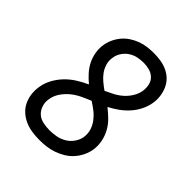

<svg xmlns="http://www.w3.org/2000/svg" viewBox="-206 -873 1012 1012"><g transform="rotate(45 300.0 -367.5)"><path d="M254 8Q225 8 197.5 4Q170 0 145 -11Q120 -22 100 -40Q80 -58 68.5 -82Q57 -106 53.5 -133.5Q50 -161 55 -190Q60 -222 76.5 -252.5Q93 -283 117 -308Q141 -333 170.5 -351.5Q200 -370 231 -384Q209 -402 189.5 -423.5Q170 -445 157 -470Q144 -495 138.5 -525Q133 -555 138 -585Q142 -609 152.5 -631.5Q163 -654 179 -673Q195 -692 216.5 -706Q238 -720 261.5 -728.5Q285 -737 308.5 -740Q332 -743 355 -743Q382 -743 408 -739Q434 -735 457.5 -724Q481 -713 498.5 -695.5Q516 -678 526 -655Q536 -632 539.5 -605.5Q543 -579 538 -552Q533 -523 519 -495Q505 -467 484 -443.5Q463 -420 437 -401.5Q411 -383 384 -369Q408 -350 430 -328.5Q452 -307 467 -280Q482 -253 488.5 -221.5Q495 -190 490 -157Q486 -132 474 -107.5Q462 -83 444 -63Q426 -43 402.5 -29Q379 -15 354 -6.5Q329 2 304 5Q279 8 254 8ZM313 -418Q337 -429 360.5 -441.5Q384 -454 404 -472Q424 -490 438 -513.5Q452 -537 456 -562Q459 -584 454.5 -605.5Q450 -627 435 -642Q420 -657 398.5 -663Q377 -669 355 -669Q333 -669 311 -664.5Q289 -660 269.5 -647.5Q250 -635 236.5 -615Q223 -595 220 -573Q215 -548 222 -524Q229 -500 243 -481Q257 -462 275 -447Q293 -432 313 -418ZM254 -66Q279 -66 303.5 -70.5Q328 -75 350.5 -88Q373 -101 388.5 -123Q404 -145 408 -169Q412 -197 404 -222Q396 -247 380 -267.5Q364 -288 344 -303.5Q324 -319 302 -333Q275 -322 248.5 -309.5Q222 -297 198.5 -278Q175 -259 158 -233.5Q141 -208 137 -181Q132 -155 139.5 -131.5Q147 -108 163.5 -92.5Q180 -77 204.5 -71.5Q229 -66 254 -66Z"/></g></svg>

Font: Iosevka Extended Oblique
Style: Regular
Weight: 400
Width: 7
Italic angle: -9°
Monospace: yes
Designer: Belleve Invis
Foundry: Belleve Invis
Version: Version 32.0.1; ttfautohint (v1.8.4)